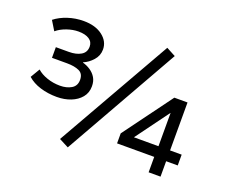

<svg xmlns="http://www.w3.org/2000/svg" viewBox="-122 -921 1341 1136"><g transform="rotate(20 549.0 -352.5)"><path d="M235 -233Q179 -233 130.5 -248Q82 -263 50 -292L85 -351Q109 -329 148 -315.5Q187 -302 230 -302Q272 -302 301.5 -319.5Q331 -337 331 -375Q331 -414 301.5 -427.5Q272 -441 225 -441H130V-508H212Q258 -508 287.5 -525.5Q317 -543 317 -579Q317 -609 292.5 -625Q268 -641 225 -641Q190 -641 152.5 -628Q115 -615 89 -593L53 -652Q87 -679 134.5 -694.5Q182 -710 233 -710Q307 -710 352 -675.5Q397 -641 397 -590Q397 -551 370.5 -521.5Q344 -492 312 -479V-477Q338 -470 360.5 -455Q383 -440 396.5 -417.5Q410 -395 410 -363Q410 -322 386 -293Q362 -264 322.5 -248.5Q283 -233 235 -233ZM399 25 339 -6 751 -730 809 -699ZM899 0V-97H665V-160L891 -467H974V-165H1047V-97H974V0ZM901 -165V-374H900L731 -144L726 -165Z"/></g></svg>

Font: Nunito Sans 12pt ExtraLight 7pt Medium
Style: Regular
Weight: 500
Version: Version 3.101;gftools[0.9.27]